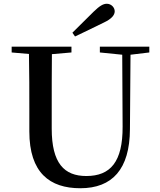

<svg xmlns="http://www.w3.org/2000/svg" viewBox="-20 -983 849 1021"><path d="M365 -809 379 -789C430 -813 481 -838 532 -863C577 -884 590 -905 590 -923C590 -943 572 -963 548 -963C529 -963 510 -952 478 -921C443 -887 404 -848 365 -809ZM511 -704 630 -692 632 -310C633 -122 567 -47 439 -47C322 -47 255 -114 255 -299V-397C255 -497 255 -597 256 -695L360 -704V-735H42V-704L134 -696C136 -596 136 -496 136 -397V-284C136 -64 245 18 407 18C577 18 670 -83 671 -296L674 -692L774 -704V-735H511Z"/></svg>

Font: GenKiMin2 TW SB
Style: Regular
Weight: 600
Version: Version 2.100;PS 2.1;hotconv 16.6.51;makeotf.lib2.5.65220 DE